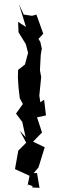

<svg xmlns="http://www.w3.org/2000/svg" viewBox="-20 -771 292 923"><path d="M170 132 158 61H142L165 34C175 2 185 -31 195 -63L139 -90L182 -134L158 -207L201 -216L192 -292L174 -279L169 -311L178 -401L172 -433L176 -508L181 -537L174 -569L165 -584L188 -609L155 -701C155 -701 134 -695 134 -695C134 -695 94 -701 94 -701L71 -751L105 -641L67 -666L69 -616L104 -559L115 -517L100 -461L67 -435L66 -399L69 -351L75 -299L90 -271L57 -225L87 -185L103 -112L75 -143L106 -85L68 -47L52 42L122 74L112 124L115 116L137 124L134 130Z"/></svg>

Font: Asimov Aggro
Style: Medium
Weight: 500
Designer: Google
Version: Version 2.000980; 2014